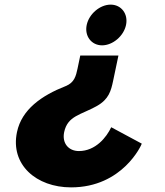

<svg xmlns="http://www.w3.org/2000/svg" viewBox="-20 -535 712 830"><path d="M354.8 -427C344.7 -379 375.3 -339 421.3 -339C467.3 -339 514.7 -379 524.8 -427C534.9 -475 504.3 -515 458.3 -515C412.3 -515 364.9 -475 354.8 -427ZM592.9 86 460.8 15C440.8 58 393.2 118 321.2 118C276.2 118 247.3 84 257.4 36C272.4 -35 330 -38 399.2 -77C450.3 -106 459.9 -142 469.1 -186L492 -295H327L315.3 -239C308.3 -206 301.4 -178 264.3 -163C159.7 -122 74 -62 53.4 36C23.8 177 137.2 275 287.2 275C510.2 275 591.9 91 592.9 86Z"/></svg>

Font: Hussar
Style: BdOblTwo
Weight: 700
Foundry: Cannot Into Space Fonts
Version: Version 2.00